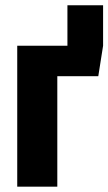

<svg xmlns="http://www.w3.org/2000/svg" viewBox="-20 -703 408 723"><path d="M233.9 -683.1H368.2V-530.8L350.1 -416H195.8V0H44.9V-530.8H233.9Z"/></svg>

Font: Fira Sans Compressed
Style: Bold
Weight: 700
Width: 1
Designer: Carrois Corporate & Edenspiekermann AG
Foundry: Carrois Corporate GbR & Edenspiekermann AG
Version: Version 4.203;PS 004.203;hotconv 1.0.88;makeotf.lib2.5.64775